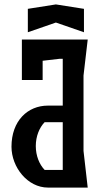

<svg xmlns="http://www.w3.org/2000/svg" viewBox="-20 -849 459 869"><path d="M360 -809 233 -829 106 -809V-703L233 -747L360 -703ZM377 -670H79V-487H173V-574L251 -583H264V-371H197C105 -371 32 -302 32 -185C32 -92 105 0 197 0H377L358 -166V-507ZM182 -80C158 -105 142 -144 142 -188C142 -232 158 -271 182 -296H264V-80Z"/></svg>

Font: BackOut Medium
Style: Regular
Weight: 500
Designer: Frank Adebiaye
Foundry: Velvetyne Type Foundry
Version: Version 2.000;hotconv 1.0.109;makeotfexe 2.5.65596